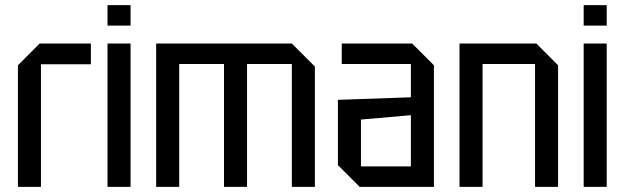

<svg xmlns="http://www.w3.org/2000/svg" viewBox="-20 -730 2440 750"><path d="M50 0V-475L135 -560H335V-479H140V0Z M400 0V-560H490V0ZM400 -630V-710H490V-630Z M590 -560H1120L1210 -470V0H1120V-480H945V0H855V-480H680V0H590Z M1300 -85V-340L1585 -350V-480H1315V-560H1590L1675 -475V0H1385ZM1390 -263V-80H1585V-280Z M1775 0V-560H2075L2160 -475V0H2070V-480H1865V0Z M2260 0V-560H2350V0ZM2260 -630V-710H2350V-630Z"/></svg>

Font: Tektur SemiCondensed
Style: Regular
Weight: 400
Width: 4
Designer: Adam Jagosz
Foundry: Adam Jagosz
Version: Version 1.005;gftools[0.9.30]